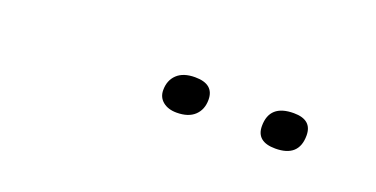

<svg xmlns="http://www.w3.org/2000/svg" viewBox="-20 -805 541 276"><g transform="rotate(20 250.0 -667.5)"><path d="M243 -639Q230 -639 222 -645.5Q214 -652 214 -663Q214 -678 223.5 -687Q233 -696 251 -696Q280 -696 280 -672Q280 -657 270.5 -648Q261 -639 243 -639ZM394 -639Q365 -639 365 -663Q365 -696 402 -696Q430 -696 430 -672Q430 -639 394 -639Z"/></g></svg>

Font: Creato Display Light
Style: Italic
Weight: 300
Italic angle: -10°
Version: Version 1.000